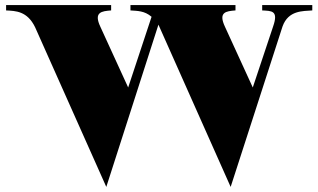

<svg xmlns="http://www.w3.org/2000/svg" viewBox="-20 -720 1252 755"><path d="M1011 -700V-679C1048 -677 1076 -679 1054 -616L974 -376L865 -614C837 -673 869 -676 906 -679V-700H493V-679C520 -677 548 -678 576 -654L484 -376L375 -614C347 -673 380 -676 417 -679V-700H4V-679C41 -677 87 -677 118 -613L398 15L603 -623L887 15L1091 -616C1114 -680 1171 -676 1208 -679V-700Z"/></svg>

Font: Sprat Black
Style: Regular
Weight: 900
Designer: Ethan Nakache
Foundry: Collletttivo
Version: Version 2.000;Glyphs 3.2 (3217)